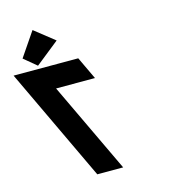

<svg xmlns="http://www.w3.org/2000/svg" viewBox="-468 -1228 1237 1354"><g transform="rotate(-15 150.5 -550.5)"><path d="M-224.8 -925 -132.4 -848 40.4 -986 -105 -1101ZM-51 -660 262 0H73L-317 -825H155L233 -660Z"/></g></svg>

Font: Hussar
Style: BdOpOblFive
Weight: 700
Foundry: Cannot Into Space Fonts
Version: Version 2.00